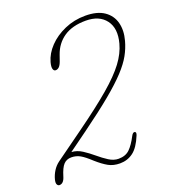

<svg xmlns="http://www.w3.org/2000/svg" viewBox="-142 -806 813 914"><g transform="rotate(-20 264.5 -349.0)"><path d="M-7.5 -26Q-2 -47 10.2 -66.5Q22.5 -86 41 -99.5L186.5 -204.5Q292.5 -281 357.5 -336.5Q422.5 -392 456.2 -437.2Q490 -482.5 502 -528.5Q521 -599.5 488.8 -642.5Q456.5 -685.5 388 -685.5Q320 -685.5 277.2 -656.5Q234.5 -627.5 216.5 -575.5L206 -545.5Q199.5 -527.5 191.5 -520Q183.5 -512.5 174 -512.5Q164.5 -512.5 161.2 -524Q158 -535.5 164 -557.5Q175 -597.5 207.8 -631.8Q240.5 -666 289 -687.2Q337.5 -708.5 394 -708.5Q454 -708.5 489 -684.5Q524 -660.5 534.5 -620.2Q545 -580 531.5 -531Q522 -496 503.8 -463Q485.5 -430 450.8 -392.5Q416 -355 357.5 -306.5Q299 -258 209 -192.5L110.5 -121Q138.5 -119.5 164 -103Q189.5 -86.5 214 -65.8Q238.5 -45 262.8 -29.5Q287 -14 311.5 -14Q347 -14 368 -34.5Q389 -55 409 -94Q417.5 -110.5 427 -107.5Q435.5 -104.5 429 -89Q407 -35 377.8 -13Q348.5 9 310.5 9Q277 9 252 -5Q227 -19 196.5 -46Q166 -74.5 145.8 -86Q125.5 -97.5 101 -97.5Q77 -97.5 62 -81.5Q47 -65.5 35 -25.5Q25.5 7.5 4 7.5Q-3.5 7.5 -7.8 -0.5Q-12 -8.5 -7.5 -26Z"/></g></svg>

Font: Fraunces 144pt S100 Thin
Style: Italic
Weight: 100
Italic angle: -16°
Version: Version 1.000; ttfautohint (v1.8.3)